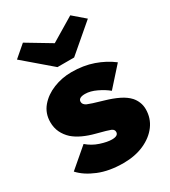

<svg xmlns="http://www.w3.org/2000/svg" viewBox="-198 -909 904 1018"><g transform="rotate(-30 253.5 -400.0)"><path d="M253 10Q166 10 101.5 -16.5Q37 -43 1 -83L119 -184Q151 -156 192.5 -142.5Q234 -129 262 -129Q301 -129 301 -153Q301 -168 285 -175Q268 -182 202 -199Q163 -209 130.5 -224Q98 -239 75 -259Q51 -281 37.5 -309Q24 -337 24 -372Q24 -426 57 -465Q90 -504 142.5 -525Q195 -546 253 -546Q326 -546 386 -525Q446 -504 493 -468L390 -353Q365 -374 327.5 -392Q290 -410 258 -410Q217 -410 217 -385Q217 -368 238 -358Q247 -354 268.5 -347Q290 -340 332 -328Q377 -315 411.5 -298Q446 -281 467 -258Q481 -242 489 -222Q497 -202 497 -179Q497 -124 465.5 -81.5Q434 -39 379 -14.5Q324 10 253 10ZM203 -606 37 -748 109 -810 254 -723 399 -810 471 -748 305 -606Z"/></g></svg>

Font: Lexend Black
Style: Regular
Weight: 900
Designer: Bonnie Shaver-Troup, Thomas Jockin
Foundry: Lexend
Version: Version 1.007; ttfautohint (v1.8.3)